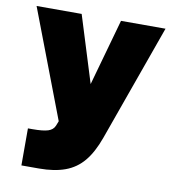

<svg xmlns="http://www.w3.org/2000/svg" viewBox="-78 -569 746 822"><g transform="rotate(10 295.0 -158.0)"><path d="M69.5 22.5H89.5Q135 22.5 156.8 15.5Q178.5 8.5 186 -10L194 -30.5L15 -500H211L301 -211L382 -500H575.5L394.5 6Q371 71.5 338.8 110.2Q306.5 149 259.5 166.2Q212.5 183.5 146 183.5H69.5Z"/></g></svg>

Font: Overused Grotesk Black
Style: Regular
Weight: 900
Version: Version 0.004